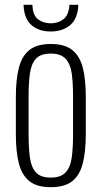

<svg xmlns="http://www.w3.org/2000/svg" viewBox="-20 -770 423 799"><path d="M191 9Q134 9 102.5 -16Q71 -41 58.5 -90Q46 -139 46 -211V-367Q46 -439 58.5 -488Q71 -537 102.5 -562Q134 -587 191 -587Q249 -587 280.5 -562Q312 -537 324.5 -488.5Q337 -440 337 -367V-211Q337 -139 324.5 -90Q312 -41 280.5 -16Q249 9 191 9ZM191 -31Q233 -31 253 -52.5Q273 -74 278.5 -114Q284 -154 284 -209V-369Q284 -425 278.5 -464.5Q273 -504 253 -525.5Q233 -547 191 -547Q149 -547 129.5 -525.5Q110 -504 104.5 -464.5Q99 -425 99 -369V-209Q99 -154 104.5 -114Q110 -74 129.5 -52.5Q149 -31 191 -31ZM191 -639Q141 -639 110.5 -666Q80 -693 78 -750H115Q116 -707 138 -690Q160 -673 191 -673Q222 -673 244 -690Q266 -707 269 -750H306Q304 -693 272.5 -666Q241 -639 191 -639Z"/></svg>

Font: Oswald ExtraLight
Style: Regular
Weight: 250
Designer: Vernon Adams
Foundry: Vernon Adams
Version: Version 4.100; ttfautohint (v1.8.1.43-b0c9)